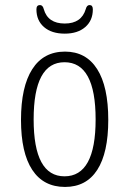

<svg xmlns="http://www.w3.org/2000/svg" viewBox="-20 -733 510 759"><path d="M237 6Q152 6 107.5 -61.5Q63 -129 63 -259Q63 -390 107.5 -459.5Q152 -529 237 -529Q320 -529 364 -460Q408 -391 408 -259Q408 -129 364.5 -61.5Q321 6 237 6ZM235 -36Q358 -36 358 -261Q358 -487 235 -487Q113 -487 113 -261Q113 -36 235 -36ZM236 -600Q184 -600 154 -626Q124 -652 124 -696Q124 -713 138 -713Q149 -713 153 -697Q169 -640 236 -640Q302 -640 319 -697Q323 -713 334 -713Q347 -713 347 -696Q347 -652 317 -626Q287 -600 236 -600Z"/></svg>

Font: Asap Condensed ExtraLight
Style: Regular
Weight: 200
Width: 3
Designer: Pablo Cosgaya
Foundry: Omnibus-Type
Version: Version 3.001; ttfautohint (v1.8.4.7-5d5b)